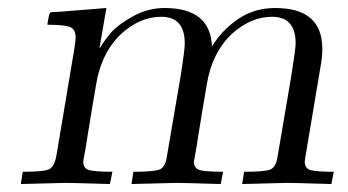

<svg xmlns="http://www.w3.org/2000/svg" viewBox="-20 -462 873 482"><path d="M32.2 0 37.1 -30.8H38.1Q92.3 -30.8 104.7 -37.8Q117.2 -44.9 122.1 -74.2L167 -341.8Q169.9 -359.9 169.9 -368.2Q169.9 -388.2 156 -394Q142.1 -399.9 99.1 -399.9Q99.1 -403.8 101.6 -416.5Q104 -429.2 106 -430.2Q107.9 -432.1 124 -432.1L247.1 -441.9L230 -342.8L231 -341.8Q242.2 -360.8 259 -380.4Q275.9 -399.9 313.5 -420.9Q351.1 -441.9 393.1 -441.9Q508.3 -441.9 512.2 -345.2Q535.2 -384.3 576.2 -413.1Q617.2 -441.9 670.9 -441.9Q789.1 -441.9 789.1 -339.8Q789.1 -320.8 786.1 -303.2L747.1 -70.8Q745.1 -61 745.1 -56.2Q745.1 -39.1 760 -34.9Q774.9 -30.8 817.9 -30.8L812 0Q715.8 -2.9 701.2 -2.9Q689.9 -2.9 587.9 0L592.8 -30.8H594.2Q644 -30.8 658.4 -36.4Q672.9 -42 676.8 -68.8L710.9 -269Q722.2 -339.8 722.2 -353Q722.2 -419.9 663.1 -419.9Q609.9 -419.9 562 -377Q511.2 -328.1 499 -249Q491.2 -205.1 477.1 -117.2Q476.1 -109.4 473.6 -94.2Q471.2 -79.1 469 -68.1Q466.8 -57.1 466.8 -56.2Q466.8 -39.1 481.9 -34.9Q497.1 -30.8 540 -30.8L534.2 0Q438 -2.9 422.9 -2.9Q411.6 -2.9 310.1 0L314.9 -30.8H315.9Q365.7 -30.8 380.4 -36.4Q395 -42 398.9 -68.8L433.1 -269Q444.3 -339.8 443.8 -353Q443.8 -419.9 384.8 -419.9Q331.5 -419.9 284.2 -377Q233.4 -328.1 221.2 -249Q213.4 -205.1 199.2 -117.2Q198.2 -109.4 195.6 -94.2Q192.9 -79.1 190.9 -68.1Q189 -57.1 189 -56.2Q189 -39.1 204.1 -34.9Q219.2 -30.8 262.2 -30.8L255.9 0Q159.7 -2.9 145 -2.9Q134.3 -2.9 32.2 0Z"/></svg>

Font: CMU Serif Extra
Style: RomanSlanted
Weight: 500
Italic angle: -9.46001°
Version: Version 0.7.0